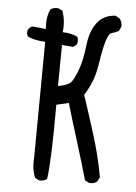

<svg xmlns="http://www.w3.org/2000/svg" viewBox="-54 -813 609 857"><g transform="rotate(5 250.0 -384.5)"><path d="M160 2H154L135 -8Q122 -39 122 -77L123 -103L127 -617Q84 -617 49 -633Q43 -641 43 -652Q43 -671 64 -680L125 -674L124 -698Q124 -733 137 -762Q148 -771 165 -771H172L191 -762Q203 -731 203 -694Q203 -680 201 -666Q236 -666 267 -652Q272 -643 272 -632Q272 -613 252 -605L203 -609L201 -425Q249 -433 262.5 -452.5Q276 -472 290 -512Q304 -552 311.5 -617Q319 -682 348 -719.5Q377 -757 429 -760L448 -750Q460 -736 460 -718V-713L450 -693Q431 -684 418.5 -681Q406 -678 395 -641.5Q384 -605 373 -532.5Q362 -460 321 -396Q349 -312 378 -219Q407 -126 423 -35L413 -16Q401 -6 384 -6H378L358 -16Q335 -97 307.5 -184.5Q280 -272 256 -354L201 -341Q201 -89 189 -8Q178 2 160 2Z"/></g></svg>

Font: Xiaolai SC
Style: Regular
Weight: 400
Designer: Nozomi Seto 瀬戸のぞみ
Version: Version 3.11;December 4, 2020;FontCreator 13.0.0.2613 64-bit